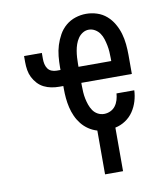

<svg xmlns="http://www.w3.org/2000/svg" viewBox="-82 -598 765 872"><g transform="rotate(-10 300.0 -161.5)"><path d="M332 205V3Q311 -3 292.5 -15.5Q274 -28 260.5 -45Q247 -62 238 -82Q229 -102 224 -123.5Q219 -145 217 -166.5Q215 -188 215 -210V-223H197Q178 -223 160 -226.5Q142 -230 126 -238Q110 -246 97.5 -259.5Q85 -273 77 -289Q69 -305 66 -323Q63 -341 63 -360V-388H145V-360Q145 -348 147.5 -336.5Q150 -325 156.5 -315.5Q163 -306 174 -301.5Q185 -297 197 -297H215V-310Q215 -335 217.5 -360.5Q220 -386 227.5 -410Q235 -434 247.5 -456.5Q260 -479 279.5 -495.5Q299 -512 323.5 -520Q348 -528 373 -528Q399 -528 423.5 -520Q448 -512 467 -495.5Q486 -479 499 -456.5Q512 -434 519 -410Q526 -386 528.5 -360.5Q531 -335 531 -310V-223H298V-210Q298 -195 299 -179.5Q300 -164 303 -149.5Q306 -135 311 -120.5Q316 -106 324.5 -93.5Q333 -81 346.5 -73.5Q360 -66 376 -66Q391 -66 405 -72.5Q419 -79 428 -91Q437 -103 441.5 -118Q446 -133 447 -148H529Q528 -123 520.5 -98Q513 -73 498.5 -51.5Q484 -30 462 -15.5Q440 -1 415 4V205ZM298 -297H449V-310Q449 -325 448 -340Q447 -355 444 -370Q441 -385 436.5 -399.5Q432 -414 423.5 -426.5Q415 -439 401.5 -447Q388 -455 373 -455Q358 -455 345 -447Q332 -439 323.5 -426.5Q315 -414 310 -399.5Q305 -385 302.5 -370Q300 -355 299 -340Q298 -325 298 -310Z"/></g></svg>

Font: Iosevka SS04 Extended
Style: Regular
Weight: 400
Width: 7
Monospace: yes
Designer: Belleve Invis
Foundry: Belleve Invis
Version: Version 19.0.0; ttfautohint (v1.8.4)